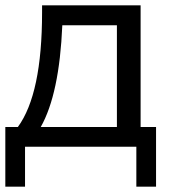

<svg xmlns="http://www.w3.org/2000/svg" viewBox="-20 -551 637 721"><path d="M138 -531H508V-74H566V150H492V0H74V150H0V-74H47Q138 -198 138 -505ZM214 -456Q203 -198 133 -74H419V-456Z"/></svg>

Font: MongolianScript
Style: Regular
Weight: 400
Designer: Bolorsoft LLC, NUM
Foundry: Bolorsoft LLC
Version: Version 3.2